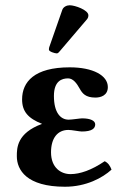

<svg xmlns="http://www.w3.org/2000/svg" viewBox="-20 -700 483 730"><path d="M174 -121C174 -175 199 -206 240 -206C253 -206 282 -200 291 -200C330 -200 342 -212 342 -227C342 -241 324 -250 292 -250C284 -250 254 -245 241 -245C210 -245 185 -272 185 -335C185 -393 216 -402 239 -402C258 -402 272 -383 283 -363C293 -345 305 -329 343 -329C363 -329 390 -337 390 -369C390 -413 334 -444 245 -444C111 -444 64 -389 64 -322C64 -276 87 -250 140 -229C44 -194 44 -137 44 -106C44 -54 81 10 227 10C308 10 370 -24 404 -55C399 -69 391 -81 378 -87C328 -53 284 -38 248 -38C212 -38 174 -62 174 -121ZM245 -680C234 -680 221 -674 217 -663L167 -520C166 -517 166 -512 166 -511C166 -504 188 -497 196 -497C200 -497 204 -501 207 -505L311 -627C315 -632 316 -637 316 -642C316 -662 265 -680 245 -680Z"/></svg>

Font: Libertinus Serif
Style: Bold
Weight: 700
Designer: Philipp H. Poll, Khaled Hosny
Foundry: Caleb Maclennan
Version: Version 7.050;RELEASE